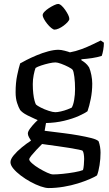

<svg xmlns="http://www.w3.org/2000/svg" viewBox="-20 -752 552 972"><path d="M226 200Q210 200 185.5 191.5Q161 183 134.5 168.5Q108 154 85 136.5Q62 119 47.5 101.5Q33 84 33 69Q33 54 49.5 34Q66 14 90.5 -6Q115 -26 137 -40Q132 -47 126.5 -57.5Q121 -68 121 -76Q121 -86 132 -101Q143 -116 158 -131.5Q173 -147 184 -155L216 -147L206 -90Q214 -89 241.5 -85.5Q269 -82 305.5 -77.5Q342 -73 378.5 -66.5Q415 -60 442.5 -53Q470 -46 479 -37Q484 -24 486.5 -8.5Q489 7 489 21Q489 52 484 84Q479 116 471 136Q459 144 433.5 155Q408 166 374.5 176.5Q341 187 302 193.5Q263 200 226 200ZM249 131Q269 131 298.5 128Q328 125 356.5 120Q385 115 400 109Q403 101 404.5 82.5Q406 64 406 53Q406 40 404 28Q402 16 398 11Q396 9 376.5 5Q357 1 329 -3.5Q301 -8 272 -12Q243 -16 221 -19Q199 -22 193 -23Q179 -9 164 7Q149 23 138.5 36Q128 49 128 55Q128 62 142.5 75Q157 88 178 100.5Q199 113 218.5 122Q238 131 249 131ZM209 -129Q179 -140 157 -150Q135 -160 120 -167.5Q105 -175 96 -182Q87 -189 82 -195Q74 -208 66.5 -231Q59 -254 59 -285Q59 -333 67 -371Q75 -409 82 -431Q92 -437 114.5 -448.5Q137 -460 165.5 -472Q194 -484 223.5 -492Q253 -500 276 -500Q289 -500 308 -495Q327 -490 334 -487Q362 -492 392 -503Q422 -514 448.5 -527Q475 -540 490 -547L506 -536Q506 -518 502.5 -498.5Q499 -479 495 -469Q473 -462 446.5 -458Q420 -454 392 -452V-447Q401 -442 411.5 -433.5Q422 -425 431 -411Q438 -395 442.5 -372Q447 -349 447 -329Q447 -289 439.5 -251.5Q432 -214 423 -189Q410 -179 379 -165Q348 -151 304.5 -140.5Q261 -130 209 -129ZM260 -184Q271 -184 288.5 -188Q306 -192 321.5 -198Q337 -204 343 -207Q351 -220 355.5 -246.5Q360 -273 360 -301Q360 -335 356.5 -362.5Q353 -390 348 -398Q344 -404 326.5 -413Q309 -422 290 -429Q271 -436 261 -436Q248 -436 228 -431.5Q208 -427 188.5 -420.5Q169 -414 160 -408Q155 -395 150.5 -372.5Q146 -350 146 -326Q146 -300 148.5 -278Q151 -256 155 -242Q159 -228 162 -223Q168 -217 186.5 -207.5Q205 -198 226.5 -191Q248 -184 260 -184ZM256 -602Q250 -602 239.5 -610.5Q229 -619 219 -631.5Q209 -644 202.5 -656Q196 -668 196 -675Q196 -683 205 -692.5Q214 -702 227 -710.5Q240 -719 253.5 -725.5Q267 -732 274 -732Q282 -732 291.5 -723.5Q301 -715 310 -702Q319 -689 325 -677Q331 -665 331 -656Q331 -650 322.5 -640.5Q314 -631 302 -622Q290 -613 277.5 -607.5Q265 -602 256 -602Z"/></svg>

Font: Texturina 12pt
Style: Regular
Weight: 400
Designer: Guillermo Torres Carreño
Foundry: Omnibus-Type
Version: Version 1.002